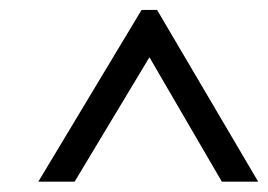

<svg xmlns="http://www.w3.org/2000/svg" viewBox="-20 -693 534 382"><path d="M277.3 -579.1 128.4 -331.5H56.2L261.7 -673.3H292.5L493.7 -331.5H421.4Z"/></svg>

Font: Cardo-Italic
Style: Italic
Weight: 400
Italic angle: -12°
Designer: David J. Perry
Foundry: David J. Perry
Version: Version 0.991